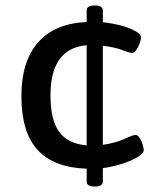

<svg xmlns="http://www.w3.org/2000/svg" viewBox="-20 -609 573 700"><path d="M323 71Q296 71 296 52V6Q176 2 117 -62.5Q58 -127 58 -259Q58 -384 118 -453.5Q178 -523 296 -529V-570Q296 -589 323 -589H328Q355 -589 355 -570V-528Q391 -524 422.5 -515.5Q454 -507 474 -495.5Q494 -484 494 -473Q494 -464 489 -450.5Q484 -437 476.5 -426.5Q469 -416 462 -416Q452 -416 425.5 -426.5Q399 -437 355 -442V-81Q402 -88 433.5 -102.5Q465 -117 474 -117Q482 -117 488.5 -107Q495 -97 499.5 -83.5Q504 -70 504 -62Q504 -50 482 -36.5Q460 -23 425.5 -12Q391 -1 355 4V52Q355 71 328 71ZM164 -261Q164 -172 195.5 -128.5Q227 -85 296 -79V-444Q164 -433 164 -261Z"/></svg>

Font: Asap Semi Expanded Medium
Style: Regular
Weight: 500
Width: 6
Designer: Pablo Cosgaya
Foundry: Omnibus-Type
Version: Version 3.001; ttfautohint (v1.8.4.7-5d5b)